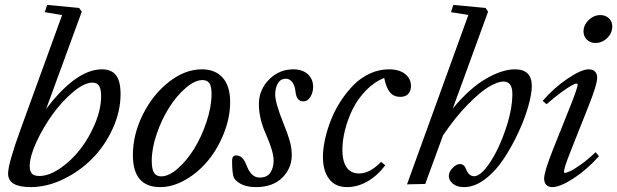

<svg xmlns="http://www.w3.org/2000/svg" viewBox="-20 -745 2495 776"><path d="M104 11.2Q12.7 11.2 12.7 -43Q12.7 -83.5 63 -221.7L231 -684.1L161.1 -695.8L170.4 -725.1L299.8 -712.9L310.5 -697.8L166.5 -304.7Q288.1 -464.8 392.1 -464.8Q430.7 -464.8 449 -440.7Q467.3 -416.5 467.3 -365.2Q467.3 -294.4 435.5 -225.1Q403.8 -155.8 353 -104.2Q302.2 -52.7 236.1 -20.8Q169.9 11.2 104 11.2ZM138.7 -33.7Q177.7 -33.7 222.9 -64.5Q268.1 -95.2 304.2 -141.6Q340.3 -188 364.5 -246.3Q388.7 -304.7 388.7 -356.4Q388.7 -384.3 380.6 -397.7Q372.6 -411.1 353.5 -411.1Q320.8 -411.1 275.6 -373.3Q230.5 -335.4 192.4 -282.7Q154.3 -230 127.2 -171.1Q100.1 -112.3 100.1 -73.7Q100.1 -52.2 109.4 -43Q118.7 -33.7 138.7 -33.7Z M627.4 11.2Q517.1 11.2 517.1 -118.2Q517.1 -202.1 557.9 -283.2Q598.6 -364.3 663.6 -414.6Q728.5 -464.8 795.4 -464.8Q850.1 -464.8 880.1 -430.9Q910.2 -397 910.2 -333Q910.2 -271 885.5 -208Q860.8 -145 821.8 -97.2Q782.7 -49.3 730.7 -19Q678.7 11.2 627.4 11.2ZM631.8 -32.2Q662.6 -32.2 699.2 -64.5Q735.8 -96.7 765.4 -144.8Q794.9 -192.9 814.9 -253.2Q835 -313.5 835 -365.7Q835 -395.5 826.4 -408.4Q817.9 -421.4 798.8 -421.4Q767.6 -421.4 730.7 -389.6Q693.8 -357.9 663.8 -310.5Q633.8 -263.2 613.5 -204.3Q593.3 -145.5 593.3 -95.2Q593.3 -60.5 602.8 -46.4Q612.3 -32.2 631.8 -32.2Z M1014.2 11.2Q952.6 11.2 925.3 -25.4Q918 -45.9 918 -94.7Q918 -106.9 922.1 -111.8Q926.3 -116.7 936 -116.7Q961.4 -116.7 976.6 -76.2Q995.1 -27.3 1029.3 -27.3Q1059.6 -27.3 1072.8 -47.4Q1085.9 -67.4 1085.9 -96.2Q1085.9 -132.3 1054.7 -202.6Q1026.4 -265.6 1026.4 -324.2Q1026.4 -382.3 1067.4 -423.6Q1108.4 -464.8 1165.5 -464.8Q1202.1 -464.8 1223.9 -445.3Q1245.6 -425.8 1245.6 -393.6Q1245.6 -372.6 1234.9 -354Q1224.1 -335.4 1205.6 -335.4Q1178.2 -335.4 1174.3 -375Q1171.9 -398.9 1161.4 -412.8Q1150.9 -426.8 1136.2 -426.8Q1113.8 -426.8 1103 -408Q1092.3 -389.2 1092.3 -362.8Q1092.3 -329.1 1126 -245.6Q1143.6 -202.1 1151.4 -174.3Q1159.2 -146.5 1159.2 -118.2Q1159.2 -64.9 1120.8 -26.9Q1082.5 11.2 1014.2 11.2Z M1382.8 11.2Q1335 11.2 1310.1 -21.7Q1285.2 -54.7 1285.2 -110.8Q1285.2 -143.6 1293.7 -182.4Q1302.2 -221.2 1317.9 -260.7Q1333.5 -300.3 1357.4 -336.9Q1381.3 -373.5 1409.7 -402.1Q1438 -430.7 1475.1 -447.8Q1512.2 -464.8 1551.3 -464.8Q1593.8 -464.8 1617.4 -445.8Q1641.1 -426.8 1641.1 -397.5Q1641.1 -378.4 1630.4 -366Q1619.6 -353.5 1597.2 -353.5Q1571.8 -353.5 1556.4 -371.6Q1541 -389.6 1532.7 -430.2Q1492.2 -413.6 1459 -379.4Q1425.8 -345.2 1405.5 -304Q1385.3 -262.7 1374.5 -220Q1363.8 -177.2 1363.8 -138.7Q1363.8 -94.7 1380.4 -69.3Q1397 -43.9 1431.6 -43.9Q1475.1 -43.9 1520 -90.8L1537.1 -77.1Q1506.3 -35.6 1465.8 -12.2Q1425.3 11.2 1382.8 11.2Z M1625 0 1873 -684.6 1802.7 -695.8 1812 -725.1 1942.4 -712.9 1952.6 -697.8 1810.1 -306.6Q1878.4 -388.7 1944.1 -426.8Q2009.8 -464.8 2061.5 -464.8Q2129.4 -464.8 2129.4 -397Q2129.4 -366.7 2115.5 -316.7Q2101.6 -266.6 2075.4 -210.2Q2049.3 -153.8 2016.6 -104Q1983.9 -54.2 1941.2 -21.5Q1898.4 11.2 1856.4 11.2Q1826.2 11.2 1810.1 -2.7Q1793.9 -16.6 1793.9 -33.2Q1793.9 -50.3 1809.3 -66.2Q1824.7 -82 1838.9 -82Q1856.4 -82 1864.3 -60.1Q1868.2 -48.8 1876.7 -40.8Q1885.3 -32.7 1895.5 -32.7Q1923.8 -32.7 1960.9 -89.1Q1998 -145.5 2024.4 -224.9Q2050.8 -304.2 2050.8 -365.2Q2050.8 -415.5 2015.1 -415.5Q1992.2 -415.5 1957 -395Q1921.9 -374.5 1871.1 -323Q1820.3 -271.5 1770.5 -197.8L1698.7 -1.5Z M2386.7 -571.3Q2365.7 -571.3 2352.1 -584.5Q2338.4 -597.7 2338.4 -617.7Q2338.4 -644 2359.4 -664.1Q2380.4 -684.1 2406.2 -684.1Q2427.2 -684.1 2440.9 -671.1Q2454.6 -658.2 2454.6 -638.2Q2454.6 -611.3 2434.1 -591.3Q2413.6 -571.3 2386.7 -571.3ZM2212.4 11.2Q2196.8 11.2 2188 2.2Q2179.2 -6.8 2179.2 -23.4Q2179.2 -50.3 2214.4 -139.2L2286.1 -318.8Q2314.9 -391.1 2314.9 -403.8Q2314.9 -407.2 2310.1 -407.2Q2304.7 -407.2 2290 -399.4Q2275.4 -391.6 2248 -371.6Q2220.7 -351.6 2189 -323.7L2173.3 -337.4Q2218.8 -390.1 2274.4 -427.5Q2330.1 -464.8 2358.9 -464.8Q2375.5 -464.8 2384.5 -456.1Q2393.6 -447.3 2393.6 -431.6Q2393.6 -403.3 2358.4 -315.4L2287.1 -135.7Q2259.3 -65.9 2259.3 -50.3Q2259.3 -46.4 2262.7 -46.4Q2269.5 -46.4 2283.7 -52.7Q2297.9 -59.1 2326.4 -79.1Q2355 -99.1 2387.2 -129.9L2400.9 -113.8Q2352.1 -59.1 2297.9 -23.9Q2243.7 11.2 2212.4 11.2Z"/></svg>

Font: Elstob 6pt
Style: Italic
Weight: 400
Italic angle: -20°
Designer: Peter S. Baker
Version: Version 1.015